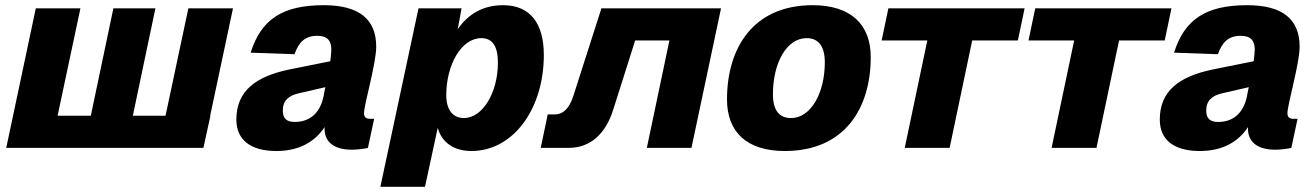

<svg xmlns="http://www.w3.org/2000/svg" viewBox="-20 -570 5072 740"><path d="M4 0H764L791 -124H790L878 -538H706L618 -124H492L579 -538H417L330 -124H202L290 -538H118Z M1231 -73C1231 -25 1265 7 1336 7C1358 7 1387 3 1398 0L1422 -112H1408C1392 -112 1383 -117 1383 -134C1383 -167 1430 -325 1430 -390C1430 -496 1364 -550 1228 -550C1067 -550 986 -494 946 -367L1115 -361C1132 -409 1157 -432 1203 -432C1244 -432 1257 -411 1257 -378C1257 -368 1255 -353 1253 -334L1094 -302C966 -275 891 -220 891 -109C891 -30 947 12 1045 12C1133 12 1193 -23 1231 -80C1231 -78 1231 -75 1231 -73ZM1070 -144C1070 -182 1092 -202 1134 -211L1234 -234C1231 -221 1229 -209 1227 -199C1212 -126 1166 -100 1116 -100C1084 -100 1070 -114 1070 -144Z M1446 150H1618L1667 -77C1683 -21 1729 12 1797 12C1958 12 2076 -150 2076 -358C2076 -478 2025 -550 1919 -550C1842 -550 1784 -516 1744 -457L1759 -538H1593ZM1768 -115C1726 -115 1700 -146 1700 -203C1700 -322 1759 -423 1835 -423C1880 -423 1899 -389 1899 -328C1899 -213 1840 -115 1768 -115Z M2064 0H2171C2254 0 2314 -52 2344 -149L2428 -414H2560L2473 0H2645L2759 -538H2298L2190 -201C2175 -154 2152 -129 2117 -129H2091Z M3005 12C3235 12 3336 -152 3336 -350C3336 -476 3259 -550 3112 -550C2883 -550 2782 -385 2782 -187C2782 -61 2858 12 3005 12ZM3029 -115C2983 -115 2959 -145 2959 -207C2959 -326 3011 -423 3089 -423C3134 -423 3159 -392 3159 -330C3159 -211 3105 -115 3029 -115Z M3467 0H3640L3727 -414H3903L3929 -538H3404L3378 -414H3554Z M4033 0H4206L4293 -414H4469L4495 -538H3970L3944 -414H4120Z M4790 -73C4790 -25 4824 7 4895 7C4917 7 4946 3 4957 0L4981 -112H4967C4951 -112 4942 -117 4942 -134C4942 -167 4989 -325 4989 -390C4989 -496 4923 -550 4787 -550C4626 -550 4545 -494 4505 -367L4674 -361C4691 -409 4716 -432 4762 -432C4803 -432 4816 -411 4816 -378C4816 -368 4814 -353 4812 -334L4653 -302C4525 -275 4450 -220 4450 -109C4450 -30 4506 12 4604 12C4692 12 4752 -23 4790 -80C4790 -78 4790 -75 4790 -73ZM4629 -144C4629 -182 4651 -202 4693 -211L4793 -234C4790 -221 4788 -209 4786 -199C4771 -126 4725 -100 4675 -100C4643 -100 4629 -114 4629 -144Z"/></svg>

Font: Geist ExtraBold
Style: Italic
Weight: 800
Italic angle: -12°
Designer: Basement.studio, Andrés Briganti, Mateo Zaragoza
Foundry: Basement.studio, Vercel, Andrés Briganti, Guido Ferreyra, Mateo Zaragoza
Version: Version 1.500